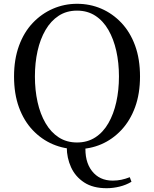

<svg xmlns="http://www.w3.org/2000/svg" viewBox="-20 -769 812 1012"><path d="M542 223Q470 223 423.5 192.5Q377 162 354.5 112.5Q332 63 332 7V-5H431Q425 81 464.5 132Q504 183 574 183Q598 183 619.5 178.5Q641 174 664 165L673 189Q645 206 610.5 214.5Q576 223 542 223ZM386 17Q319 17 259 -8.5Q199 -34 152.5 -83Q106 -132 80 -203Q54 -274 54 -366Q54 -456 80 -527.5Q106 -599 152.5 -648Q199 -697 259 -723Q319 -749 386 -749Q454 -749 513.5 -723.5Q573 -698 619.5 -649Q666 -600 692 -529Q718 -458 718 -366Q718 -275 692 -204Q666 -133 619.5 -83.5Q573 -34 513.5 -8.5Q454 17 386 17ZM386 -18Q441 -18 482.5 -45Q524 -72 551.5 -120Q579 -168 593 -231Q607 -294 607 -366Q607 -438 593 -500.5Q579 -563 551.5 -611Q524 -659 482.5 -686Q441 -713 386 -713Q331 -713 289.5 -686Q248 -659 220 -611Q192 -563 178 -500.5Q164 -438 164 -366Q164 -294 178 -231Q192 -168 220 -120Q248 -72 289.5 -45Q331 -18 386 -18Z"/></svg>

Font: Noto Serif TC ExtraLight Medium
Style: Regular
Weight: 500
Version: Version 2.002-H1;hotconv 1.1.0;makeotfexe 2.6.0